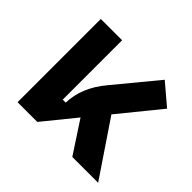

<svg xmlns="http://www.w3.org/2000/svg" viewBox="-129 -685 844 844"><g transform="rotate(45 293.0 -263.5)"><path d="M68.8 0H191.4L312 -148.4L409.2 0H569.8L398.4 -253.9L553.7 -444.8L456.5 -527.3L294.9 -331.5C247.1 -274.4 221.7 -213.4 219.7 -148.4H201.2V-517.6H68.8Z"/></g></svg>

Font: Cascadia Mono NF
Style: Bold
Weight: 700
Monospace: yes
Designer: Aaron Bell
Foundry: Saja Typeworks
Version: Version 2404.023